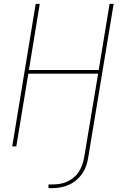

<svg xmlns="http://www.w3.org/2000/svg" viewBox="-20 -755 640 990"><path d="M230 215V196H251Q269 196 288.5 193Q308 190 326.5 181.5Q345 173 361 159.5Q377 146 387.5 129Q398 112 404.5 93Q411 74 414 56L486 -375H126L64 0H43L164 -735H185L129 -394H489L545 -735H566L435 56Q432 77 425 98Q418 119 405.5 138Q393 157 375 172.5Q357 188 336 197.5Q315 207 293.5 211Q272 215 251 215Z"/></svg>

Font: Iosevka Thin Extended
Style: Italic
Weight: 100
Width: 7
Italic angle: -9°
Monospace: yes
Designer: Belleve Invis
Foundry: Belleve Invis
Version: Version 32.5.0; ttfautohint (v1.8.4)